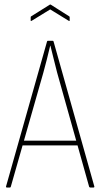

<svg xmlns="http://www.w3.org/2000/svg" viewBox="-20 -837 448 857"><path d="M11 0Q6 0 7 -5L190 -652Q191 -655 194 -655H215Q218 -655 219 -652L401 -5Q402 0 397 0H383Q380 0 378 -3L235 -513Q227 -543 220 -572.5Q213 -602 205 -633H204Q197 -602 189 -571.5Q181 -541 173 -511L28 -3Q27 0 24 0ZM74 -188 81 -209H326L333 -188ZM121 -744Q117 -742 117 -745V-760Q117 -763 119 -764L202 -816Q204 -818 207 -816L289 -764Q291 -763 291 -760V-745Q291 -742 287 -744L204 -795Z"/></svg>

Font: Sofia Sans Condensed Thin
Style: Regular
Weight: 250
Version: Version 4.100